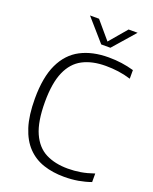

<svg xmlns="http://www.w3.org/2000/svg" viewBox="-172 -1038 908 1141"><g transform="rotate(20 282.0 -468.0)"><path d="M377 9Q304.5 9 245.5 -10.8Q186.5 -30.5 144 -74.8Q101.5 -119 78.5 -191.2Q55.5 -263.5 55.5 -369Q55.5 -504.5 95.2 -588.2Q135 -672 208.8 -710.5Q282.5 -749 385 -749Q428 -749 467.2 -743.5Q506.5 -738 545 -727V-672.5Q505 -685 465.8 -690.2Q426.5 -695.5 386 -695.5Q300.5 -695.5 240.8 -664.2Q181 -633 149.8 -561.8Q118.5 -490.5 118.5 -371Q118.5 -246.5 150.5 -175.2Q182.5 -104 241.2 -74.2Q300 -44.5 380.5 -44.5Q422 -44.5 461 -51Q500 -57.5 545 -73V-19Q507.5 -5.5 465.8 1.8Q424 9 377 9ZM316 -806 194.5 -945H251.5L352.5 -826H337.5L438.5 -945H495.5L374 -806Z"/></g></svg>

Font: Encode Sans Condensed Thin Light
Style: Regular
Weight: 300
Version: Version 3.002